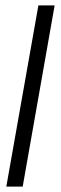

<svg xmlns="http://www.w3.org/2000/svg" viewBox="-20 -695 226 715"><path d="M3.5 0 123 -675H183.5L64.5 0Z"/></svg>

Font: Anybody Light
Style: Italic
Weight: 300
Italic angle: -10°
Designer: Tyler Finck
Foundry: Etcetera Type Company
Version: Version 1.010; ttfautohint (v1.8.3) -l 8 -r 50 -G 200 -x 14 